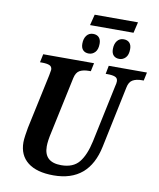

<svg xmlns="http://www.w3.org/2000/svg" viewBox="-106 -1091 980 1183"><g transform="rotate(10 384.0 -499.5)"><path d="M93 -159Q93 -175 97 -203Q101 -231 105 -252L178 -593Q184 -623 184 -628Q184 -648 168 -655Q152 -662 120 -662H108L119 -714H437L426 -662H414Q379 -662 357 -650Q335 -638 327 -602L252 -250Q239 -194 239 -159Q239 -60 346 -60Q421 -60 458 -105.5Q495 -151 514 -239L590 -598Q595 -616 595 -628Q595 -648 578.5 -655Q562 -662 530 -662H519L529 -714H768L757 -662H745Q711 -662 688.5 -649.5Q666 -637 659 -600L579 -218Q532 10 310 10Q205 10 149 -34Q93 -78 93 -159ZM389 -1009H660L644 -941H372ZM345 -820Q345 -852 360 -871.5Q375 -891 401 -891Q424 -891 437 -877.5Q450 -864 450 -838Q450 -802 433.5 -784.5Q417 -767 394 -767Q371 -767 358 -780.5Q345 -794 345 -820ZM536 -820Q536 -852 551 -871.5Q566 -891 592 -891Q615 -891 628 -877.5Q641 -864 641 -838Q641 -802 624.5 -784.5Q608 -767 585 -767Q562 -767 549 -780.5Q536 -794 536 -820Z"/></g></svg>

Font: Noto Serif Narrow
Style: Bold Italic
Weight: 700
Width: 4
Italic angle: -12°
Designer: Monotype Design Team
Foundry: Monotype Imaging Inc.
Version: Version 1.001